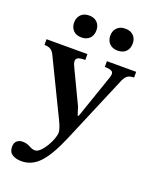

<svg xmlns="http://www.w3.org/2000/svg" viewBox="-184 -777 881 1103"><g transform="rotate(20 256.0 -225.0)"><path d="M85 235Q51 235 29 221Q7 207 7 175Q7 151 20.5 139Q34 127 55 127Q80 127 100.5 138.5Q121 150 137 150Q152 150 169 133.5Q186 117 200 93.5Q214 70 222.5 46.5Q231 23 231 8Q231 -11 216.5 -43.5Q202 -76 187 -105L43 -402Q35 -419 21.5 -428.5Q8 -438 -18 -438V-473H232V-437Q199 -437 187.5 -430.5Q176 -424 176 -411Q176 -401 180.5 -390Q185 -379 191 -367L284 -172L300 -122H306L399 -392Q403 -406 403 -413Q403 -427 389 -432.5Q375 -438 351 -438V-473H530V-438Q501 -438 487 -425.5Q473 -413 462 -384L292 18Q245 130 197.5 182.5Q150 235 85 235ZM166 -551Q134 -551 116 -569.5Q98 -588 98 -618Q98 -647 116 -666Q134 -685 166 -685Q198 -685 216 -666.5Q234 -648 234 -619Q234 -588 216 -569.5Q198 -551 166 -551ZM387 -551Q356 -551 337.5 -569.5Q319 -588 319 -618Q319 -647 337 -666Q355 -685 387 -685Q420 -685 438 -666.5Q456 -648 456 -619Q456 -588 438 -569.5Q420 -551 387 -551Z"/></g></svg>

Font: STIX Two Text SemiBold
Style: Regular
Weight: 600
Designer: Ross Mills, John Hudson & Paul Hanslow, Tiro Typeworks Ltd; with prior portions MicroPress Inc., and Coen Hoffman.
Foundry: Tiro Typeworks Ltd
Version: Version 2.13 b171